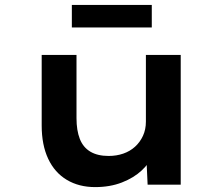

<svg xmlns="http://www.w3.org/2000/svg" viewBox="-20 -753 911 783"><path d="M368 10Q302 10 252.5 -19.5Q203 -49 176.5 -105.5Q150 -162 150 -241V-529H292V-271Q292 -221 305.5 -186.5Q319 -152 348.5 -134.5Q378 -117 423 -117Q455 -117 482.5 -126.5Q510 -136 530.5 -154.5Q551 -173 563 -199Q575 -225 575 -257V-529H717V0H582L577 -109L603 -121Q590 -88 558 -58Q526 -28 477.5 -9Q429 10 368 10ZM273 -641V-733H599V-641Z"/></svg>

Font: Lexend Mega SemiBold
Style: Regular
Weight: 600
Designer: Bonnie Shaver-Troup, Thomas Jockin
Foundry: Lexend
Version: Version 1.007